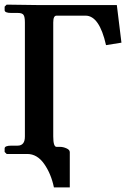

<svg xmlns="http://www.w3.org/2000/svg" viewBox="-23 -668 547 833"><path d="M95.2 0H5.9L-2.9 -8.8V-23.9Q-2.9 -36.1 25.9 -36.1H53.2Q85.4 -36.1 85 -76.2V-570.8Q85 -594.7 79.1 -603.3Q73.2 -611.8 55.2 -611.8H25.9Q-2.9 -611.8 -2.9 -624V-639.2L5.9 -647.9Q133.8 -646 146 -646H483.9L503.9 -482.9L437 -472.2Q408.2 -600.1 348.1 -600.1H222.2Q208 -600.1 208 -570.8V-76.2Q208 -31.2 222.2 -30.8H237.8Q251 -30.8 265.4 -24.4Q279.8 -18.1 279.8 -7.8V145H210.9Q198.7 85.9 168.5 43Q138.2 0 95.2 0Z"/></svg>

Font: Linux Libertine
Style: Semibold
Weight: 600
Designer: Philipp H. Poll
Foundry: Philipp H. Poll
Version: Version 5.1.2 ; ttfautohint (v0.9)